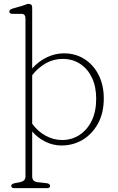

<svg xmlns="http://www.w3.org/2000/svg" viewBox="-20 -746 612 999"><path d="M147.5 -706V-390Q180.5 -427 223.8 -447.8Q267 -468.5 312 -468.5Q373.5 -468.5 420.5 -438Q467.5 -407.5 493.8 -354.8Q520 -302 520 -234Q520 -158.5 490 -103.5Q460 -48.5 410.2 -18.8Q360.5 11 300 11Q256 11 216 -8.8Q176 -28.5 147.5 -62V172Q147.5 199 176.5 202L221.5 207Q240.5 209.5 240.5 221Q240.5 233 223.5 233H55.5Q38.5 233 38.5 221Q38.5 211 57.5 207L83.5 202Q112.5 196.5 112.5 172V-650Q112.5 -674 91.5 -674H44.5Q28.5 -674 28.5 -686Q28.5 -696 44.5 -701L99.5 -717Q107 -719.5 115.5 -722.8Q124 -726 128.5 -726Q147.5 -726 147.5 -706ZM306.5 -439.5Q258.5 -439.5 218.5 -416.8Q178.5 -394 147.5 -355V-102Q177.5 -61.5 218.2 -39.5Q259 -17.5 303 -17.5Q352.5 -17.5 392.8 -43.2Q433 -69 456.8 -117Q480.5 -165 480.5 -232.5Q480.5 -296 458 -342.5Q435.5 -389 396.2 -414.2Q357 -439.5 306.5 -439.5Z"/></svg>

Font: Fraunces 9pt S100 Thin
Style: Regular
Weight: 100
Version: Version 1.000; ttfautohint (v1.8.3)